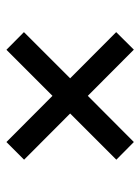

<svg xmlns="http://www.w3.org/2000/svg" viewBox="64 -596 452 621"><g transform="rotate(-90 290.5 -286.0)"><path d="M290.5 -342.8 439.5 -491.7 496.6 -435.1 347.2 -285.6 496.6 -136.7 439.9 -79.6 290.5 -228.5 141.1 -79.6 84 -136.2 233.4 -285.6 84 -434.6 141.1 -491.7Z"/></g></svg>

Font: Proza Libre
Style: Medium
Weight: 500
Designer: Jasper de Waard
Foundry: Jasper de Waard
Version: Version 1.000; ttfautohint (v1.4.1.8-43bc)